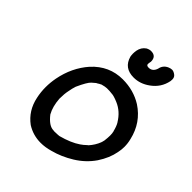

<svg xmlns="http://www.w3.org/2000/svg" viewBox="-220 -904 1060 1060"><g transform="rotate(45 310.0 -374.5)"><path d="M277 25Q218 25 169 -6Q104 -54 87 -137Q79 -174 79 -212Q79 -248 86 -285Q106 -389 171 -463Q245 -544 350 -544Q435 -544 502 -502Q589 -445 613 -341Q620 -314 620 -286Q620 -264 615 -241Q605 -186 568 -130Q530 -75 471 -38.5Q412 -2 350 14Q312 25 277 25ZM286 -73Q302 -73 313 -74L324 -75Q395 -94 437 -123Q451 -132 471 -151Q472 -152 473 -152Q499 -181 512 -215Q512 -218 513 -218L517 -234Q520 -258 520 -275Q520 -293 517 -303V-305L516 -306Q509 -335 498 -354Q498 -355 497 -355Q465 -408 413 -430Q378 -445 360 -445Q349 -447 323 -447Q311 -447 286 -440L285 -439Q276 -435 269.5 -430.5Q263 -426 261 -426L240 -408Q223 -393 195 -331Q188 -310 184 -286Q178 -259 178 -221Q182 -163 204 -124Q243 -74 278 -74ZM385 -593Q310 -593 291 -662Q289 -673 289 -684Q289 -696 291 -708Q297 -740 322 -757Q337 -765 350 -765Q391 -765 391 -723Q388 -708 388 -702Q388 -690 405 -690Q435 -690 446 -723Q452 -756 483 -769Q495 -774 505 -774Q518 -774 533 -762Q544 -753 544 -736Q544 -730 543 -723Q531 -662 479 -625Q435 -593 385 -593Z"/></g></svg>

Font: Bad Comic
Style: Italic
Weight: 400
Italic angle: -11°
Designer: GGBotNet
Foundry: GGBotNet
Version: 0.95